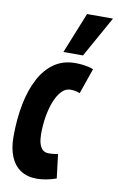

<svg xmlns="http://www.w3.org/2000/svg" viewBox="-90 -838 551 898"><g transform="rotate(10 186.0 -389.5)"><path d="M149.4 10Q104.8 10 73.3 -10.8Q41.8 -31.6 25.6 -70.8Q9.4 -110 9.4 -165Q9.4 -248.6 23.3 -319.5Q37.2 -390.4 65.1 -443.1Q93 -495.8 135.3 -524.9Q177.6 -554 234.6 -554Q252 -554 267.2 -552.3Q282.4 -550.6 296 -547.7Q309.6 -544.8 321 -540L279 -419Q266 -424 255.8 -425.7Q245.6 -427.4 233 -427.4Q211 -427.4 192.6 -408.2Q174.2 -389 161.2 -356.5Q148.2 -324 141.3 -283.6Q134.4 -243.2 134.4 -200.2Q134.4 -175.2 139.4 -156.5Q144.4 -137.8 155.2 -127.2Q166 -116.6 183.8 -116.6Q191.8 -116.6 199.7 -117.1Q207.6 -117.6 215 -118.7Q222.4 -119.8 228.8 -120.8L242.6 -7.4Q230.8 -3 214.8 1.1Q198.8 5.2 182 7.6Q165.2 10 149.4 10ZM170.6 -595.3 248.7 -789.3H371.9L263.6 -595.3Z"/></g></svg>

Font: Georama ExtraCondensed Thin
Style: Italic
Weight: 100
Width: 2
Italic angle: -9°
Designer: Jean-Baptiste Levee
Foundry: Production Type
Version: Version 1.001